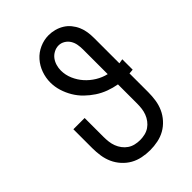

<svg xmlns="http://www.w3.org/2000/svg" viewBox="-221 -838 941 941"><g transform="rotate(-45 250.0 -367.5)"><path d="M250 8Q223 8 196 2.5Q169 -3 146 -16Q123 -29 104.5 -49.5Q86 -70 75 -94.5Q64 -119 60 -146Q56 -173 56 -200V-331H134V-200Q134 -183 136 -166Q138 -149 144 -133Q150 -117 160.5 -103Q171 -89 185 -79.5Q199 -70 216 -66Q233 -62 250 -62Q267 -62 284 -66Q301 -70 315 -79.5Q329 -89 339.5 -103Q350 -117 356 -133Q362 -149 364 -166Q366 -183 366 -200V-332Q337 -337 308.5 -347.5Q280 -358 255 -374.5Q230 -391 208.5 -412Q187 -433 171.5 -459Q156 -485 147 -514Q138 -543 138 -573Q138 -605 149 -636Q160 -667 181.5 -691.5Q203 -716 233.5 -729.5Q264 -743 296 -743Q317 -743 337.5 -737.5Q358 -732 376 -721Q394 -710 407.5 -693.5Q421 -677 429.5 -657.5Q438 -638 441 -617Q444 -596 444 -575V-400Q450 -401 456 -402Q462 -403 468 -404V-332Q462 -332 456 -331Q450 -330 444 -330V-200Q444 -173 440 -146Q436 -119 425 -94.5Q414 -70 395.5 -49.5Q377 -29 354 -16Q331 -3 304 2.5Q277 8 250 8ZM366 -403V-575Q366 -592 363 -609Q360 -626 351 -640.5Q342 -655 327 -664Q312 -673 295 -673Q278 -673 262 -664.5Q246 -656 236 -642.5Q226 -629 221 -612Q216 -595 216 -578Q216 -547 228.5 -518Q241 -489 261.5 -466Q282 -443 309 -426.5Q336 -410 366 -403Z"/></g></svg>

Font: Iosevka Term
Style: Regular
Weight: 400
Monospace: yes
Designer: Belleve Invis
Foundry: Belleve Invis
Version: Version 30.0.1